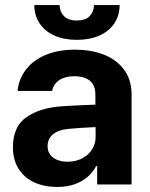

<svg xmlns="http://www.w3.org/2000/svg" viewBox="-20 -735 597 765"><path d="M298.9 -225.3 252.1 -221.4Q213.5 -218 191.6 -200.2Q169.6 -182.4 169.6 -152.6Q169.6 -133 179.7 -119.1Q189.7 -105.2 207.9 -98Q226.1 -90.7 248.9 -90.7Q281.5 -90.7 307 -103.8Q332.5 -116.9 346.7 -139.5Q361 -162.1 361 -189.6L359.9 -360.7Q359.9 -383.3 350.3 -399.2Q340.7 -415.1 321.6 -423.2Q302.5 -431.3 275.7 -431.3Q239.5 -431.3 216.4 -415.9Q193.4 -400.5 187.5 -372.7H49.9Q54.6 -419.5 82.7 -456.9Q110.8 -494.3 160.9 -515.7Q210.9 -537.1 279.1 -537.1Q341 -537.1 391.6 -518.2Q442.1 -499.3 473.2 -458.9Q504.3 -418.5 504.3 -357.3V0H367.1V-73.4H363.2Q350.1 -48.4 328.7 -30Q307.3 -11.5 277.1 -0.8Q246.8 9.9 207.7 9.9Q156.4 9.9 116.8 -8.2Q77.1 -26.4 54.3 -62.1Q31.5 -97.8 31.5 -148.2Q31.5 -231.2 86.2 -268.7Q140.9 -306.3 228.5 -311.6Q243.2 -313.1 318.9 -316.4L366.9 -318.3L367.8 -229Q348 -228.4 298.9 -225.3ZM286.2 -576.2Q234.9 -576.2 196.7 -593.4Q158.4 -610.6 137.5 -642.2Q116.7 -673.8 116.7 -714.8H217.6Q217.6 -689.2 234.4 -671.3Q251.3 -653.3 286.2 -653.3Q320.9 -653.3 337.5 -671Q354.1 -688.7 354.7 -714.8H456.6Q456.6 -673.8 435.7 -642.2Q414.8 -610.6 376.3 -593.4Q337.9 -576.2 286.2 -576.2Z"/></svg>

Font: Pretendard GOV Variable
Style: Regular
Weight: 400
Designer: Base glyphs from Inter by Rasmus Andersson; Hangul glyphs from Noto Sans CJK(Source Han Sans) by Jang Soo-young and Kang
Foundry: Kil Hyung-jin
Version: Version 1.307;Glyphs 3.2 (3192)